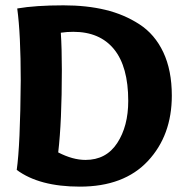

<svg xmlns="http://www.w3.org/2000/svg" viewBox="-20 -693 699 723"><path d="M43 -53.2Q56.2 -145 58.1 -389.2Q58.1 -564 44.9 -661.1Q113.8 -672.9 219.2 -672.9Q306.2 -672.9 376.5 -656Q446.8 -639.2 504.9 -601.6Q563 -564 595 -496.1Q627 -428.2 627 -333Q627 -183.1 536.9 -86.7Q446.8 9.8 280.8 9.8Q127.9 9.8 43 -53.2ZM209 -569.8Q212.9 -511.2 212.9 -430.2Q212.9 -234.9 199.2 -119.1Q253.9 -90.8 301.8 -90.8Q379.9 -90.8 421.4 -154.3Q462.9 -217.8 462.9 -313Q462.9 -441.9 409.4 -507.6Q356 -573.2 255.9 -573.2Q231.9 -573.2 209 -569.8Z"/></svg>

Font: Sukar
Style: black
Weight: 900
Designer: Dario Muhafara - Ghiath Alsory
Foundry: Dario Muhafara - Ghiath Alsory
Version: Version 1.00 March 27, 2016, initial release